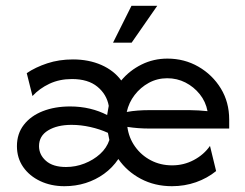

<svg xmlns="http://www.w3.org/2000/svg" viewBox="-20 -624 832 652"><path d="M198.6 8.3Q153.5 8.3 116.7 -9Q79.9 -26.4 58.7 -56.9Q37.5 -87.5 37.5 -127.8Q37.5 -170.1 61.1 -200.3Q84.7 -230.6 125.3 -246.5Q166 -262.5 218.1 -262.5Q253.5 -262.5 285.4 -254.9Q317.4 -247.2 343.8 -233.3Q345.1 -241 346.5 -249Q347.9 -256.9 349.3 -264.6Q342.4 -303.5 310.8 -329.5Q279.2 -355.6 224.3 -355.6Q181.9 -355.6 147.9 -339.6Q113.9 -323.6 90.3 -297.9L70.8 -375.7Q100.7 -395.8 140.6 -409Q180.6 -422.2 227.8 -422.2Q281.2 -422.2 324 -403.5Q366.7 -384.7 391.7 -350.7Q420.1 -384.7 460.8 -404.9Q501.4 -425 548.6 -425Q606.2 -425 653.8 -397.6Q701.4 -370.1 729.9 -323.6Q758.3 -277.1 758.3 -218.1V-187.5H486.1Q468.1 -187.5 449.3 -188.9Q430.6 -190.3 412.5 -193.1Q417.4 -156.2 438.5 -126.4Q459.7 -96.5 492.4 -79.5Q525 -62.5 564.6 -62.5Q604.2 -62.5 638.2 -80.6Q672.2 -98.6 693.1 -128.5L713.9 -43.1Q684 -18.8 645.5 -5.2Q606.9 8.3 563.9 8.3Q505.6 8.3 458.3 -16.7Q411.1 -41.7 381.9 -84Q361.8 -54.2 333.3 -33.7Q304.9 -13.2 270.8 -2.4Q236.8 8.3 198.6 8.3ZM204.2 -56.9Q236.8 -56.9 267 -68.8Q297.2 -80.6 319.8 -101Q342.4 -121.5 351.4 -148.6L346.5 -172.9Q319.4 -185.4 286.8 -192.7Q254.2 -200 222.9 -200Q174.3 -200 143.4 -181.2Q112.5 -162.5 112.5 -127.8Q112.5 -98.6 136.1 -77.8Q159.7 -56.9 204.2 -56.9ZM410.4 -243.8Q429.2 -247.2 448.3 -248.6Q467.4 -250 486.1 -250H624.3Q639.6 -250 654.5 -249Q669.4 -247.9 684.7 -246.5Q678.5 -279.2 658.3 -304.2Q638.2 -329.2 609.7 -343.8Q581.2 -358.3 547.9 -358.3Q513.9 -358.3 485.4 -342.7Q456.9 -327.1 437.2 -301.4Q417.4 -275.7 410.4 -243.8ZM363.9 -479.2 426.4 -604.2H513.9L427.1 -479.2Z"/></svg>

Font: Afacad Flux
Style: Regular
Weight: 400
Designer: Kristian Moeller
Foundry: Dicotype
Version: Version 1.100